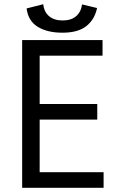

<svg xmlns="http://www.w3.org/2000/svg" viewBox="-20 -890 576 910"><path d="M85 0ZM85 -700H466V-626H168V-397H441V-323H168V-74H471V0H85ZM185 -870Q189 -833 213 -813Q237 -793 277 -793Q317 -793 340.5 -813Q364 -833 369 -869L440 -852Q429 -798 389.5 -766.5Q350 -735 276 -735Q205 -735 159.5 -762.5Q114 -790 106 -850Z"/></svg>

Font: PT Sans
Style: Regular
Weight: 400
Version: Version 2.003W OFL; ttfautohint (v1.6)